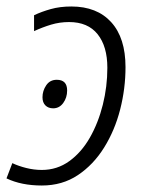

<svg xmlns="http://www.w3.org/2000/svg" viewBox="-36 -562 450 592"><path d="M93 10Q30 10 -16 -12L2 -59Q21 -50 45 -44Q69 -38 93 -38Q140 -38 177.5 -65Q215 -92 241 -137.5Q267 -183 281 -239Q295 -295 295 -353Q295 -419 265 -456.5Q235 -494 177 -494Q148 -494 121.5 -486Q95 -478 69 -466V-515Q92 -526 120.5 -534Q149 -542 184 -542Q263 -542 307 -493.5Q351 -445 351 -355Q351 -289 334.5 -224.5Q318 -160 285 -107Q252 -54 204 -22Q156 10 93 10ZM128 -228Q113 -228 104 -237Q95 -246 95 -262Q95 -282 106.5 -299Q118 -316 139 -316Q171 -316 171 -283Q171 -261 159 -244.5Q147 -228 128 -228Z"/></svg>

Font: Noto Sans SemiCondensed Light
Style: Italic
Weight: 300
Width: 4
Italic angle: -12°
Designer: Monotype Design Team
Foundry: Monotype Imaging Inc.
Version: Version 2.013; ttfautohint (v1.8.4.7-5d5b)